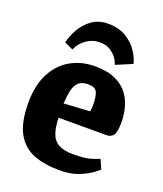

<svg xmlns="http://www.w3.org/2000/svg" viewBox="-136 -813 777 915"><g transform="rotate(20 252.0 -355.0)"><path d="M255 -723Q308 -723 345 -701Q382 -679 404 -646.5Q426 -614 433 -584L350 -549Q346 -566 333 -583.5Q320 -601 299 -613.5Q278 -626 249 -626Q219 -626 195.5 -613.5Q172 -601 157 -583.5Q142 -566 136 -549L92 -569Q99 -602 119 -638Q139 -674 173 -698.5Q207 -723 255 -723ZM274 13Q201 13 145 -7.5Q89 -28 57 -83Q25 -138 25 -240Q25 -327 56 -387.5Q87 -448 141.5 -479.5Q196 -511 266 -511Q330 -511 371 -491.5Q412 -472 434.5 -440.5Q457 -409 465.5 -373Q474 -337 474 -303Q474 -252 462 -236.5Q450 -221 428 -221H185Q186 -174 197 -142.5Q208 -111 235 -96Q262 -81 308 -81Q372 -81 404 -92Q436 -103 440 -105L461 -58Q457 -54 433.5 -36.5Q410 -19 370 -3Q330 13 274 13ZM184 -293 316 -301Q319 -319 319 -331Q319 -378 309 -398.5Q299 -419 263 -419Q230 -419 213.5 -401.5Q197 -384 191.5 -355.5Q186 -327 184 -293Z"/></g></svg>

Font: Faustina Light ExtraBold
Style: Regular
Weight: 800
Version: Version 1.200